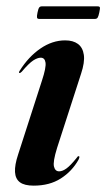

<svg xmlns="http://www.w3.org/2000/svg" viewBox="-20 -575 334 604"><path d="M166 -36Q153.5 -36 149.8 -51Q146 -66 159.5 -109.5L235 -343Q247 -379 243.8 -402.2Q240.5 -425.5 225.2 -436.8Q210 -448 185 -448Q144.5 -448 107 -422.2Q69.5 -396.5 42 -352.5Q40 -349.5 39.8 -347.8Q39.5 -346 41 -345.5Q43 -345 44.5 -346.2Q46 -347.5 48.5 -349.5Q71 -376 84.5 -384.8Q98 -393.5 108 -393.5Q121 -393.5 123.2 -378Q125.5 -362.5 112 -321.5L37 -89Q26 -56 27.2 -34Q28.5 -12 42.8 -1.5Q57 9 86 9Q136 9 171.2 -13.5Q206.5 -36 227 -72.5Q229.5 -78 229.8 -80.8Q230 -83.5 228 -83.5Q226 -84 224.8 -83Q223.5 -82 220.5 -77.5Q201.5 -54 189 -45Q176.5 -36 166 -36ZM97.9 -535Q100.4 -547.5 103.2 -551.2Q106 -555 111.3 -555H287.1Q293.2 -555 294.2 -551.8Q295.2 -548.5 292.3 -535.5Q289.9 -524 287.3 -519.8Q284.6 -515.5 279 -515.5H103.2Q97.5 -515.5 96.5 -519.5Q95.5 -523.5 97.9 -535Z"/></svg>

Font: Fraunces 120pt SemiBold
Style: Italic
Weight: 600
Italic angle: -16°
Version: Version 1.000;[b76b70a41]